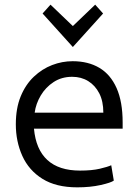

<svg xmlns="http://www.w3.org/2000/svg" viewBox="-20 -793 600 825"><path d="M312 12Q221 12 162.5 -24.5Q104 -61 76 -123Q48 -185 48 -259Q48 -328 69 -379Q90 -430 125.5 -463.5Q161 -497 204 -513.5Q247 -530 292 -530Q359 -530 407 -501.5Q455 -473 481 -414.5Q507 -356 507 -267Q507 -263 507 -255Q507 -247 507 -240H126Q134 -151 183.5 -105.5Q233 -60 324 -60Q375 -60 409 -68Q443 -76 458 -83L469 -17Q457 -8 412.5 2Q368 12 312 12ZM129 -309H424Q424 -358 406.5 -392Q389 -426 359 -444.5Q329 -463 290 -463Q245 -463 210.5 -440.5Q176 -418 155 -382.5Q134 -347 129 -309ZM293 -591 163 -735 197 -773 293 -681 389 -773 423 -735Z"/></svg>

Font: Ubuntu Sans Mono
Style: Regular
Weight: 400
Monospace: yes
Designer: Dalton Maag Ltd
Foundry: Dalton Maag Ltd
Version: Version 1.006